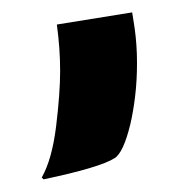

<svg xmlns="http://www.w3.org/2000/svg" viewBox="-20 -147 289 310"><path d="M71.8 -107.4 193.4 -127 197.3 -102.1Q201.2 -74.7 201.2 -45.7Q201.2 -16.6 198.2 8.1Q195.3 32.7 190.4 53.7Q179.2 99.6 165 108.4Q141.1 123.5 50.3 142.6L47.4 139.6Q64 110.4 70.6 56.9Q77.1 3.4 77.1 -32.5Q77.1 -68.4 71.8 -107.4Z"/></svg>

Font: HammersmithOne
Style: Regular
Weight: 400
Designer: Nicole Fally
Foundry: Nicole Fally
Version: Version 1.003